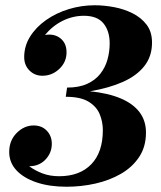

<svg xmlns="http://www.w3.org/2000/svg" viewBox="-20 -700 611 730"><path d="M322 -353Q391 -346 438.5 -326Q486 -306 510.5 -273.5Q535 -241 535 -196Q535 -142 509 -103Q483 -64 439.5 -39Q396 -14 342.5 -2Q289 10 233 10Q168 10 119 -6.5Q70 -23 42.5 -52.5Q15 -82 15 -122Q15 -166 43.5 -194.5Q72 -223 108 -223Q139 -223 158 -203Q177 -183 177 -153Q177 -119 153 -93.5Q129 -68 91 -68Q114 -51 142 -40.5Q170 -30 205 -30Q283 -30 327 -75.5Q371 -121 371 -205Q371 -237 359 -266Q347 -295 316.5 -313.5Q286 -332 230 -332L235 -367Q280 -367 311 -381Q342 -395 361 -419Q380 -443 388.5 -473Q397 -503 397 -535Q397 -582 373.5 -611Q350 -640 299 -640Q257 -640 218.5 -621Q180 -602 151 -567Q186 -573 209.5 -554.5Q233 -536 233 -501Q233 -464 205.5 -438Q178 -412 141 -412Q112 -412 92 -432Q72 -452 72 -483Q72 -525 94.5 -561Q117 -597 155.5 -624Q194 -651 242 -665.5Q290 -680 340 -680Q375 -680 413 -673Q451 -666 484 -649.5Q517 -633 537.5 -606Q558 -579 558 -538Q558 -486 529 -449Q500 -412 447 -388.5Q394 -365 322 -353Z"/></svg>

Font: Brygada 1918
Style: Bold Italic
Weight: 700
Italic angle: -8°
Designer: Mateusz Machalski | Borys Kosmynka | Przemek Hoffer
Foundry: NIEPODLEGLA 2018
Version: Version 3.006